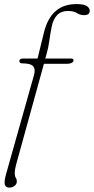

<svg xmlns="http://www.w3.org/2000/svg" viewBox="-20 -728 449 918"><path d="M72.5 -436Q72.5 -448 89.5 -448H159.5L190 -572.5Q223.5 -708.5 345.5 -708.5Q381 -708.5 395 -699Q409 -689.5 409 -677Q409 -655.5 382 -655.5Q363.5 -655.5 348 -665.5Q332.5 -675.5 304.5 -675.5Q272.5 -675.5 253.2 -655.8Q234 -636 227 -599.5Q220.5 -567.5 216 -534.2Q211.5 -501 203 -471L196.5 -448H320.5Q331.5 -448 331.5 -440Q331.5 -432 323 -427.5Q314.5 -423 301.5 -423H190L56.5 61Q50.5 82 50.5 102Q50.5 114.5 55.5 122Q60.5 129.5 60.5 140Q60.5 152 49.8 160.5Q39 169 24.5 169Q7.5 169 3.2 154.8Q-1 140.5 9 104.5L142.5 -369Q150.5 -397 138.5 -411Q126.5 -425 87.5 -425Q72.5 -425 72.5 -436Z"/></svg>

Font: Fraunces 9pt SuperSoft Thin
Style: Italic
Weight: 100
Italic angle: -16°
Version: Version 1.000;[0bf87f6ff]